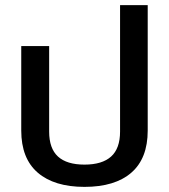

<svg xmlns="http://www.w3.org/2000/svg" viewBox="-20 -720 661 750"><path d="M63 -210V-540H172V-206Q172 -140 206.5 -108.5Q241 -77 310 -77Q379 -77 414 -108.5Q449 -140 449 -206V-700H557V-210Q557 -101 493 -45.5Q429 10 310 10Q192 10 127.5 -45.5Q63 -101 63 -210Z"/></svg>

Font: Kanit
Style: Regular
Weight: 400
Designer: Katatrad Team
Foundry: Cadson Demak
Version: Version 1.001